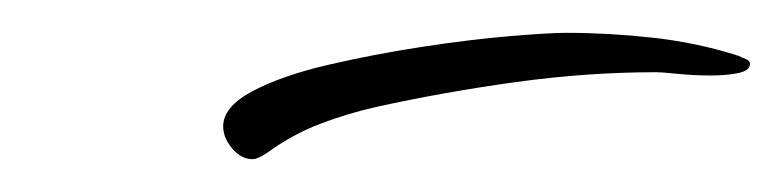

<svg xmlns="http://www.w3.org/2000/svg" viewBox="-20 -296 477 117"><path d="M134 -199Q127 -199 121.5 -205.5Q116 -212 116 -219Q116 -231 134 -240.5Q152 -250 180 -256.5Q208 -263 237.5 -267.5Q267 -272 291 -274Q315 -276 325 -276Q351 -276 378 -273Q405 -270 430 -262Q432 -261 434.5 -260Q437 -259 437 -257Q437 -253 430 -251.5Q423 -250 413 -250Q403 -250 393 -251Q383 -252 380 -252Q338 -252 294.5 -246Q251 -240 210 -231Q192 -227 175 -220.5Q158 -214 143 -203Q137 -199 134 -199Z"/></svg>

Font: Licorice
Style: Regular
Weight: 400
Designer: Robert E. Leuschke
Foundry: Robert E. Leuschke
Version: Version 1.010; ttfautohint (v1.8.3)